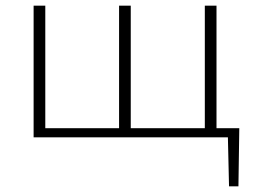

<svg xmlns="http://www.w3.org/2000/svg" viewBox="-20 -482 900 674"><path d="M820 -32 817 172H784L780 0H98V-462H139V-32H398V-462H439V-32H699V-462H740V-32Z"/></svg>

Font: EauTestSC Light
Style: Regular
Weight: 300
Designer: Christian Thalmann (Catharsis Fonts)
Version: Version 0.001;PS 000.001;hotconv 1.0.88;makeotf.lib2.5.64775